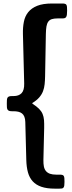

<svg xmlns="http://www.w3.org/2000/svg" viewBox="-20 -949 418 1112"><path d="M126.5 -242.7Q126 -260.7 121.1 -272.9Q116.2 -285.2 107.4 -292Q98.6 -298.8 86.2 -301.8Q73.7 -304.7 58.6 -304.7H49.8Q38.6 -304.7 32.5 -307.1Q26.4 -309.6 23.4 -314.7Q20.5 -319.8 20 -328.1Q19.5 -336.4 19.5 -348.6Q19.5 -360.8 20 -369.4Q20.5 -377.9 23.4 -383.1Q26.4 -388.2 32.5 -390.4Q38.6 -392.6 49.8 -392.6H58.6Q88.9 -392.6 105 -409.4Q121.1 -426.3 120.1 -465.8L112.8 -752Q111.8 -790 118.2 -822.5Q124.5 -855 143.3 -878.4Q162.1 -901.9 195.3 -915.3Q228.5 -928.7 281.2 -928.7H339.4Q349.6 -928.7 355.5 -927.2Q361.3 -925.8 364.3 -921.4Q367.2 -917 367.9 -908.9Q368.7 -900.9 368.7 -887.7Q368.7 -873 367.4 -864Q366.2 -855 362.8 -850.1Q359.4 -845.2 354 -843.8Q348.6 -842.3 339.8 -842.3H313.5Q293 -842.3 280 -838.1Q267.1 -834 259.5 -823.5Q252 -813 249 -795.7Q246.1 -778.3 245.6 -752L241.2 -507.3Q240.7 -482.9 238.5 -461.2Q236.3 -439.5 229 -420.4Q221.7 -401.4 207 -384.5Q192.4 -367.7 167.5 -352.5V-348.6Q191.9 -333 205.8 -319.1Q219.7 -305.2 226.6 -289.1Q233.4 -272.9 234.9 -253.4Q236.3 -233.9 235.8 -207.5L231.4 -22.5Q231 -1 234.1 15.1Q237.3 31.2 246.1 41.7Q254.9 52.2 269.5 57.4Q284.2 62.5 306.2 62.5H326.7Q335.9 62.5 341.3 64.2Q346.7 65.9 349.4 70.3Q352.1 74.7 352.8 83Q353.5 91.3 353.5 104.5Q353.5 117.7 352.3 125.5Q351.1 133.3 347.7 137.5Q344.2 141.6 338.6 142.6Q333 143.6 323.7 143.6H297.9Q251 143.6 219.7 132.8Q188.5 122.1 169.4 101.1Q150.4 80.1 141.8 49.1Q133.3 18.1 132.3 -22.5Z"/></svg>

Font: Denk One
Style: Regular
Weight: 400
Designer: Irina Smirnova
Foundry: Irina Smirnova
Version: Version 1.002